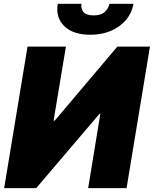

<svg xmlns="http://www.w3.org/2000/svg" viewBox="-20 -967 791 987"><path d="M121.5 -727.3 1.4 0H166.2L491.6 -382.1H495.8L433.2 0H630.7L750.8 -727.3H583.1L261.1 -346.6H255.4L318.9 -727.3ZM542.6 -947.4H666.2Q658.4 -901.3 628.4 -865.4Q598.4 -829.5 551.3 -808.9Q504.3 -788.4 444.6 -788.4Q354.8 -788.4 309.8 -833.3Q264.9 -878.2 277 -947.4H399.1Q394.5 -925.1 408.2 -906.4Q421.9 -887.8 461.6 -887.8Q499.6 -887.8 518.8 -905.9Q538 -924 542.6 -947.4Z"/></svg>

Font: Inter UI Black
Style: Italic
Weight: 900
Italic angle: -9.39999°
Designer: Rasmus Andersson
Foundry: rsms
Version: 3.2;8d6f07862